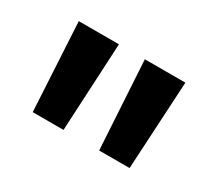

<svg xmlns="http://www.w3.org/2000/svg" viewBox="-61 -859 493 443"><g transform="rotate(30 185.0 -637.5)"><path d="M233 -520 219 -755H327L314 -520ZM56 -520 43 -755H150L138 -520Z"/></g></svg>

Font: DM Sans 9pt SemiBold
Style: Regular
Weight: 600
Version: Version 4.004;gftools[0.9.30]